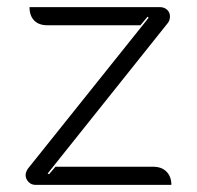

<svg xmlns="http://www.w3.org/2000/svg" viewBox="-20 -520 553 540"><path d="M52 -28Q52 -35 58 -45L398 -470L395 -473L375 -449H113Q89 -449 76 -462.5Q63 -476 63 -500H429Q442 -500 450 -492.5Q458 -485 458 -474Q458 -462 451 -454L114 -32L118 -30L136 -51H411Q435 -51 448.5 -37Q462 -23 462 0H80Q68 0 60 -8.5Q52 -17 52 -28Z"/></svg>

Font: K2D ExtraLight
Style: Regular
Weight: 275
Designer: Katatrad Aksorn Co.,Ltd.
Foundry: Cadson Demak Co.,Ltd.
Version: Version 1.000; ttfautohint (v1.6)